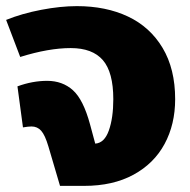

<svg xmlns="http://www.w3.org/2000/svg" viewBox="-27 -607 619 627"><path d="M545 -283Q545 -201 510.5 -137Q476 -73 409 -36.5Q342 0 248 0H169L131 -129Q120 -166 107.5 -180Q95 -194 76 -194Q66 -194 48 -191L30 -325Q79 -343 127 -343Q177 -343 211 -312.5Q245 -282 267 -201L284 -138Q314 -140 328.5 -181Q343 -222 343 -283Q343 -371 309 -410.5Q275 -450 204 -450Q132 -450 39 -421L-7 -542Q45 -563 108 -575Q171 -587 224 -587Q319 -587 391 -553Q463 -519 504 -450.5Q545 -382 545 -283Z"/></svg>

Font: FiraGO Heavy
Style: Regular
Weight: 900
Designer: bBox Type
Foundry: bBox Type GmbH
Version: Version 1.001